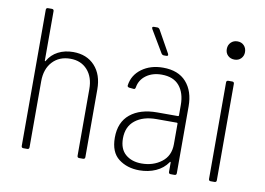

<svg xmlns="http://www.w3.org/2000/svg" viewBox="-76 -819 1305 945"><g transform="rotate(10 576.5 -346.5)"><path d="M400 -348V-10Q400 0 390 0H371Q361 0 361 -10V-343Q361 -403 329 -438.5Q297 -474 244 -474Q188 -474 154.5 -437.5Q121 -401 121 -340V-10Q121 0 111 0H92Q82 0 82 -10V-690Q82 -700 92 -700H111Q121 -700 121 -690V-444Q121 -441 122.5 -440.5Q124 -440 125 -442Q144 -475 177 -492Q210 -509 252 -509Q320 -509 360 -465.5Q400 -422 400 -348Z M857 -344V-10Q857 0 847 0H828Q818 0 818 -10V-56Q818 -59 816 -59.5Q814 -60 813 -57Q791 -25 754 -8.5Q717 8 672 8Q611 8 568.5 -24.5Q526 -57 526 -130Q526 -207 575.5 -247.5Q625 -288 710 -288H814Q818 -288 818 -292V-344Q818 -404 788.5 -439.5Q759 -475 700 -475Q654 -475 622.5 -452Q591 -429 585 -391Q583 -380 574 -382L553 -384Q543 -386 544 -394Q551 -446 594.5 -478Q638 -510 701 -510Q777 -510 817 -465Q857 -420 857 -344ZM818 -148V-251Q818 -255 814 -255H712Q646 -255 606 -223.5Q566 -192 566 -133Q566 -80 597 -53.5Q628 -27 677 -27Q735 -27 776.5 -58.5Q818 -90 818 -148ZM714 -576Q714 -570 705 -570H693Q686 -570 681 -577L615 -688Q613 -692 613 -694Q613 -700 622 -700H638Q645 -700 650 -693L712 -582Q714 -578 714 -576Z M993 -655Q993 -675 1006 -688Q1019 -701 1039 -701Q1059 -701 1071.5 -688Q1084 -675 1084 -655Q1084 -636 1071.5 -623Q1059 -610 1039 -610Q1019 -610 1006 -622.5Q993 -635 993 -655ZM1018 -10V-492Q1018 -502 1028 -502H1047Q1057 -502 1057 -492V-10Q1057 0 1047 0H1028Q1018 0 1018 -10Z"/></g></svg>

Font: Barlow Semi Condensed ExLight
Style: Regular
Weight: 275
Width: 4
Designer: Jeremy Tribby
Foundry: Tribby Type
Version: Version 1.408